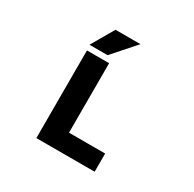

<svg xmlns="http://www.w3.org/2000/svg" viewBox="-202 -1178 1405 1393"><g transform="rotate(30 500.0 -482.0)"><path d="M459 -732.4V-150.4H761.7V2H273.4V-732.4ZM377.9 -965.8H586.9L419.9 -777.3H268.6Z"/></g></svg>

Font: GenEi Gothic M Heavy
Style: Regular
Weight: 800
Designer: o_tamon (Modified); [Source Han Sans]
Ryoko NISHIZUKA  (kana & ideographs); Paul D. Hunt (Latin, Greek & Cyrillic); Wenl
Version: Version 1.1a;Original Version 1.004